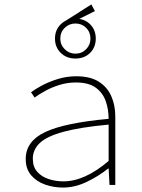

<svg xmlns="http://www.w3.org/2000/svg" viewBox="-20 -834 640 866"><path d="M284 -722 266 -734 392 -814 408 -784ZM264 12Q222 12 183.5 -1.5Q145 -15 120.5 -43.5Q96 -72 96 -117Q96 -197 184 -238.5Q272 -280 470 -298Q470 -340 457 -377.5Q444 -415 412 -438.5Q380 -462 322 -462Q284 -462 248.5 -451Q213 -440 184 -424Q155 -408 136 -394L120 -418Q137 -431 168.5 -448Q200 -465 240.5 -477.5Q281 -490 324 -490Q388 -490 426.5 -465Q465 -440 482.5 -399Q500 -358 500 -310V0H474L470 -74H468Q426 -40 372 -14Q318 12 264 12ZM266 -16Q314 -16 365 -39Q416 -62 470 -108V-272Q341 -260 266 -239.5Q191 -219 159.5 -189Q128 -159 128 -118Q128 -81 148.5 -58.5Q169 -36 200.5 -26Q232 -16 266 -16ZM320 -570Q280 -570 254 -595.5Q228 -621 228 -660Q228 -699 254 -724.5Q280 -750 320 -750Q361 -750 386.5 -724.5Q412 -699 412 -660Q412 -621 386.5 -595.5Q361 -570 320 -570ZM320 -592Q349 -592 368.5 -612Q388 -632 388 -660Q388 -689 368.5 -708.5Q349 -728 320 -728Q292 -728 272 -708.5Q252 -689 252 -660Q252 -632 272 -612Q292 -592 320 -592Z"/></svg>

Font: Source Code Pro ExtraLight ExtraLight
Style: Regular
Weight: 250
Monospace: yes
Version: Version 1.018;hotconv 1.0.116;makeotfexe 2.5.65601